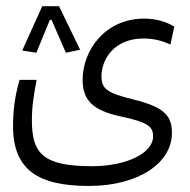

<svg xmlns="http://www.w3.org/2000/svg" viewBox="-20 -448 626 632"><path d="M272.5 164.1C438 164.1 545.9 86.9 545.9 -9.8C545.9 -62.5 526.4 -93.8 422.9 -119.6C329.1 -142.1 314 -157.2 314 -197.3C314 -252 355.5 -321.3 452.1 -321.3C487.3 -321.3 514.6 -313.5 541 -301.3L553.7 -360.4C529.8 -375 496.6 -386.7 454.6 -386.7C325.7 -386.7 252 -282.2 252 -185.5C252 -116.7 287.1 -84 378.4 -64.5C472.2 -44.9 483.9 -28.8 483.9 1.5C483.9 54.7 398.9 99.1 282.2 99.1C119.1 99.1 85 55.2 85 -52.2C85 -96.7 90.3 -130.4 100.6 -185.1H44.4C28.8 -131.8 22.9 -83 22.9 -32.7C22.9 111.3 106 164.1 272.5 164.1ZM174.3 -427.7H119.1L53.2 -281.7L99.6 -274.4L144 -382.3H149.9L196.8 -274.4L243.7 -284.2Z"/></svg>

Font: Cascadia Code Light
Style: Regular
Weight: 300
Monospace: yes
Designer: Aaron Bell
Foundry: Saja Typeworks
Version: Version 2404.023